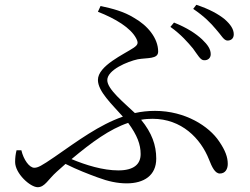

<svg xmlns="http://www.w3.org/2000/svg" viewBox="-20 -768 1040 800"><path d="M784 -566C804 -539 815 -517 830 -517C846 -516 858 -526 858 -542C858 -563 846 -581 822 -604C796 -628 760 -652 705 -674L690 -656C735 -624 763 -591 784 -566ZM879 -647C902 -622 912 -599 928 -599C942 -599 954 -607 954 -625C954 -646 941 -666 916 -688C890 -709 853 -730 798 -748L785 -731C832 -699 857 -673 879 -647ZM69 -142H49C45 -126 43 -111 43 -93C43 -45 106 12 137 12C167 12 180 -20 217 -53L253 -85C303 -60 348 -43 386 -29C431 -12 470 -4 508 -4C580 -4 631 -37 631 -107C631 -163 613 -214 568 -269C584 -272 600 -273 616 -273C736 -273 816 -192 851 -103C863 -72 876 -45 896 -45C919 -45 929 -64 929 -85C929 -113 919 -141 893 -179C851 -242 752 -306 626 -306C597 -306 569 -303 542 -297C497 -340 427 -396 427 -434C427 -477 512 -512 554 -521C594 -528 639 -521 639 -553C639 -609 595 -662 538 -694C496 -720 450 -732 399 -743L388 -719C462 -690 524 -652 547 -609C557 -590 556 -582 537 -569C497 -542 388 -494 388 -435C388 -387 447 -333 492 -282C394 -248 305 -182 207 -114C153 -77 138 -69 123 -69C102 -69 78 -103 69 -142ZM514 -256C552 -204 566 -166 566 -126C566 -84 538 -58 473 -58C409 -58 338 -80 278 -105C363 -176 437 -230 514 -256Z"/></svg>

Font: Harano Aji Mincho KR
Style: Regular
Weight: 400
Foundry: Masamichi Hosoda
Version: HaranoAjiMinchoKR-Regular version 20230610;ttx 4.39.4